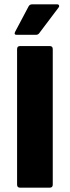

<svg xmlns="http://www.w3.org/2000/svg" viewBox="-20 -868 323 888"><path d="M73 0Q59 0 59 -14V-641Q59 -655 73 -655H210Q224 -655 224 -641V-14Q224 0 210 0ZM57 -707Q43 -707 50 -721L112 -838Q117 -848 129 -848H244Q251 -848 253 -843Q255 -838 250 -832L161 -714Q156 -707 146 -707Z"/></svg>

Font: Sofia Sans Black
Style: Regular
Weight: 900
Designer: Botio Nikoltchev, Ani Petrova
Foundry: lettersoup
Version: Version 4.100; ttfautohint (v1.8.3)